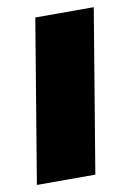

<svg xmlns="http://www.w3.org/2000/svg" viewBox="-68 -590 431 634"><g transform="rotate(-10 147.5 -272.5)"><path d="M4.3 0 95.2 -545.5H291.2L200.3 0Z"/></g></svg>

Font: Inter P Black
Style: Italic
Weight: 900
Italic angle: -9.40001°
Designer: Rasmus Andersson
Foundry: rsms
Version: Version 3.018;git-588b23468